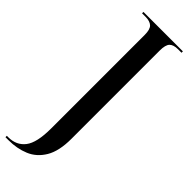

<svg xmlns="http://www.w3.org/2000/svg" viewBox="-324 -729 984 984"><g transform="rotate(45 167.5 -237.0)"><path d="M-11 240V230H0Q58 230 90.5 188Q123 146 123 43V-636Q123 -675 107.5 -689.5Q92 -704 60 -704H35V-714H321V-704H296Q263 -704 248.5 -689Q234 -674 234 -633V7Q234 96 203.5 147Q173 198 122.5 219Q72 240 11 240Z"/></g></svg>

Font: Noto Serif Display SemiCondensed Medium
Style: Regular
Weight: 500
Width: 4
Designer: Monotype Design Team
Foundry: Monotype Imaging Inc.
Version: Version 2.009